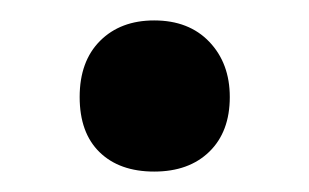

<svg xmlns="http://www.w3.org/2000/svg" viewBox="-20 -393 303 188"><path d="M58 -298Q58 -333 78 -353Q98 -373 131 -373Q165 -373 185 -352Q205 -331 205 -298Q205 -264 185 -244.5Q165 -225 131 -225Q97 -225 77.5 -244Q58 -263 58 -298Z"/></svg>

Font: Domine SemiBold
Style: Regular
Weight: 600
Designer: Pablo Impallari, Rodrigo Fuenzalida, Brenda Gallo
Foundry: Pablo Impallari, Rodrigo Fuenzalida, Brenda Gallo
Version: Version 2.000